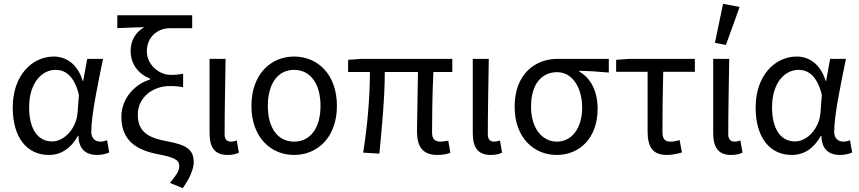

<svg xmlns="http://www.w3.org/2000/svg" viewBox="-20 -791 4450 995"><path d="M46 -234C46 -75 122 12 233 12C296 12 347 -21 384 -87H387C387 -19 425 12 483 12C512 12 533 5 546 -1L535 -64C524 -60 512 -57 501 -57C474 -57 453 -74 453 -107C453 -196 488 -359 514 -486H432L411 -371H409C381 -463 319 -498 259 -498C147 -498 46 -401 46 -234ZM382 -208C376 -126 314 -58 250 -58C176 -58 131 -122 131 -235C131 -363 198 -429 268 -429C313 -429 363 -405 389 -299Z M861 157 927 184C967 129 984 79 984 50C984 -16 946 -40 850 -58C761 -74 694 -100 694 -196C694 -290 776 -345 859 -345C885 -345 903 -344 929 -339V-409C903 -404 890 -403 864 -403C805 -403 741 -455 741 -525C741 -601 798 -645 862 -645H976V-712H588V-645C649 -648 676 -649 728 -650C684 -626 657 -582 657 -527C657 -457 699 -407 758 -383V-379C678 -355 609 -281 609 -185C609 -57 695 -12 798 8C887 25 909 39 909 69C909 96 895 114 861 157Z M1066 -102C1066 -29 1091 12 1159 12C1187 12 1204 7 1218 0L1207 -63C1196 -59 1186 -57 1178 -57C1156 -57 1144 -68 1144 -96C1144 -212 1147 -355 1149 -486H1066Z M1283 -242C1283 -80 1383 12 1504 12C1626 12 1726 -80 1726 -242C1726 -406 1626 -498 1504 -498C1383 -498 1283 -406 1283 -242ZM1641 -242C1641 -130 1590 -57 1504 -57C1418 -57 1368 -130 1368 -242C1368 -355 1418 -429 1504 -429C1590 -429 1641 -355 1641 -242Z M2141 -111C2141 -31 2170 12 2247 12C2276 12 2297 7 2314 1L2303 -62C2285 -59 2273 -57 2264 -57C2233 -57 2219 -71 2219 -105C2219 -151 2220 -307 2226 -418H2324V-486H1854L1784 -481V-418H1897C1897 -287 1884 -137 1862 0L1946 5C1959 -131 1974 -282 1974 -418H2146C2145 -311 2141 -160 2141 -111Z M2430 -102C2430 -29 2455 12 2523 12C2551 12 2568 7 2582 0L2571 -63C2560 -59 2550 -57 2542 -57C2520 -57 2508 -68 2508 -96C2508 -212 2511 -355 2513 -486H2430Z M2647 -238C2647 -77 2747 12 2865 12C2984 12 3077 -76 3077 -227C3077 -318 3042 -386 2982 -420V-424C3036 -423 3080 -420 3135 -415V-486H2869C2754 -486 2647 -408 2647 -238ZM2997 -234C2997 -125 2942 -57 2866 -57C2789 -57 2732 -127 2732 -238C2732 -359 2790 -417 2867 -417C2950 -417 2997 -331 2997 -234Z M3336 -111C3336 -31 3361 12 3436 12C3466 12 3494 5 3514 -1L3502 -65C3485 -60 3469 -57 3454 -57C3427 -57 3413 -71 3413 -105C3413 -202 3414 -309 3417 -419H3581V-486H3243L3173 -481V-419H3336Z M3727 -771 3685 -569 3742 -558 3813 -755ZM3676 -102C3676 -29 3701 12 3769 12C3797 12 3814 7 3828 0L3817 -63C3806 -59 3796 -57 3788 -57C3766 -57 3754 -68 3754 -96C3754 -212 3757 -355 3759 -486H3676Z M3896 -234C3896 -75 3972 12 4083 12C4146 12 4197 -21 4234 -87H4237C4237 -19 4275 12 4333 12C4362 12 4383 5 4396 -1L4385 -64C4374 -60 4362 -57 4351 -57C4324 -57 4303 -74 4303 -107C4303 -196 4338 -359 4364 -486H4282L4261 -371H4259C4231 -463 4169 -498 4109 -498C3997 -498 3896 -401 3896 -234ZM4232 -208C4226 -126 4164 -58 4100 -58C4026 -58 3981 -122 3981 -235C3981 -363 4048 -429 4118 -429C4163 -429 4213 -405 4239 -299Z"/></svg>

Font: Cambridge Sans
Style: Regular
Weight: 400
Version: Version 2.020;PS 002.020;hotconv 1.0.88;makeotf.lib2.5.64775